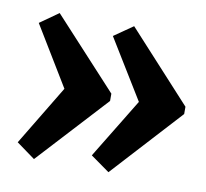

<svg xmlns="http://www.w3.org/2000/svg" viewBox="-55 -499 556 518"><g transform="rotate(10 223.5 -240.0)"><path d="M273 -440 447 -250V-230L273 -40L221 -77L321 -241L221 -404ZM69 -440 244 -250V-230L69 -40L18 -77L117 -241L18 -404Z"/></g></svg>

Font: Piazzolla SC
Style: Bold
Weight: 700
Designer: Juan Pablo del Peral
Foundry: Huerta Tipografica
Version: Version 1.330